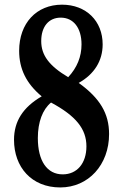

<svg xmlns="http://www.w3.org/2000/svg" viewBox="-20 -792 526 822"><path d="M238 10.5C358.5 10.5 447 -86.5 447 -218C447 -306 408 -371.5 317 -437C384 -474.5 419.5 -532 419.5 -602C419.5 -702.5 348.5 -772 245.5 -772C136 -772 62 -692.5 62 -574.5C62 -496.5 93 -434 158.5 -379.5C78 -332.5 40 -272.5 40 -193.5C40 -76.5 115 10.5 238 10.5ZM272 -461.5C190.5 -510 156.5 -555.5 156.5 -616C156.5 -678.5 189 -716.5 240 -716.5C294.5 -716.5 329 -672.5 329 -602C329 -549 310 -502.5 272 -461.5ZM248.5 -45.5C181.5 -45.5 142 -103 142 -201C142 -269.5 162.5 -323.5 198.5 -353C304.5 -296 350 -240.5 350 -165.5C350 -92.5 309.5 -45.5 248.5 -45.5Z"/></svg>

Font: Libre Caslon Condensed SemiBold
Style: Regular
Weight: 600
Designer: Pablo Impallari, Rodrigo Fuenzalida, Katja Schimmel, Ertekin Erdin
Foundry: Pablo Impallari, Rodrigo Fuenzalida
Version: Version 2.000;gftools[0.9.33]